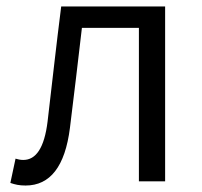

<svg xmlns="http://www.w3.org/2000/svg" viewBox="-20 -560 625 593"><path d="M59 13C135 13 181 -46 196 -165C209 -269 221 -371 233 -474H409V0H490V-540H169C154 -422 141 -304 127 -185C117 -103 91 -66 52 -66C42 -66 35 -68 28 -70L12 5C27 10 39 13 59 13Z"/></svg>

Font: Noto Sans CJK SC DemiLight
Style: Regular
Weight: 350
Designer: Ryoko NISHIZUKA 西塚涼子 (kana, bopomofo & ideographs); Paul D. Hunt (Latin, Greek & Cyrillic); Sandoll Communications 산돌커뮤니
Foundry: Adobe
Version: Version 2.004;hotconv 1.0.118;makeotfexe 2.5.65603